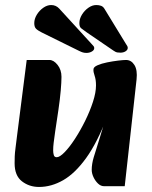

<svg xmlns="http://www.w3.org/2000/svg" viewBox="-20 -729 604 762"><path d="M135 13Q96 13 67 -9.5Q38 -32 38 -81Q38 -96 38.5 -109Q39 -122 41.5 -141Q44 -160 48 -193L86 -491H176Q193 -491 208.5 -471.5Q224 -452 224 -424Q224 -403 221 -369Q218 -335 212 -294L199 -207Q195 -179 193 -162.5Q191 -146 191 -132Q191 -122 193.5 -113.5Q196 -105 205 -105Q217 -105 236.5 -125Q256 -145 277.5 -178Q299 -211 318 -249.5Q337 -288 349 -325Q361 -362 361 -390Q361 -413 355.5 -428.5Q350 -444 351 -454Q351 -463 367 -470Q383 -477 405.5 -481.5Q428 -486 449 -488.5Q470 -491 480 -491Q501 -491 513.5 -471Q526 -451 522 -414L475 10H393Q380 10 369 -0.5Q358 -11 351 -26Q344 -41 344 -55Q344 -78 352 -105Q360 -132 373.5 -174Q387 -216 405 -282V-265Q366 -163 322 -102Q278 -41 231 -14Q184 13 135 13ZM479 -556 394 -695Q389 -703 381 -706Q373 -709 362 -709Q346 -709 330.5 -698Q315 -687 305 -670.5Q295 -654 295 -637Q295 -622 302.5 -616.5Q310 -611 325 -600L429 -529Q439 -522 444.5 -521Q450 -520 458 -520Q470 -520 478.5 -525.5Q487 -531 487 -539Q487 -543 485 -546.5Q483 -550 479 -556ZM345 -553 215 -695Q202 -709 183 -709Q167 -709 151.5 -698Q136 -687 126 -670.5Q116 -654 116 -637Q116 -622 123 -615Q130 -608 146 -600L294 -527Q302 -523 308.5 -521Q315 -519 323 -519Q335 -519 344.5 -524.5Q354 -530 354 -538Q354 -542 352 -545Q350 -548 345 -553Z"/></svg>

Font: Alkatra
Style: Regular
Weight: 400
Designer: Suman Bhandary
Version: Version 1.100;gftools[0.9.22]